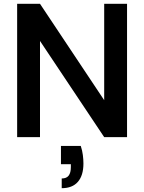

<svg xmlns="http://www.w3.org/2000/svg" viewBox="-20 -720 756 1008"><path d="M70 0V-700H190L527 -194V-700H647V0H527L190 -505V0ZM304 268V217Q329 217 340.5 202Q352 187 352 157V142H300V46H404Q412 70 415 94Q418 118 418 138Q418 201 389 234.5Q360 268 304 268Z"/></svg>

Font: DM Sans 20pt SemiBold
Style: Regular
Weight: 600
Version: Version 4.004;gftools[0.9.30]